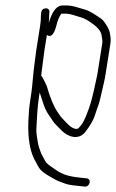

<svg xmlns="http://www.w3.org/2000/svg" viewBox="-20 -554 426 704"><path d="M161.2 -510 160.3 -498C159.5 -486.3 160.2 -479.7 158.8 -470C171.3 -512.7 188 -534 209 -534H222C249.8 -534 266.2 -525.3 288.8 -519.7C310.1 -514.5 335.6 -495.5 350.7 -485.6C361.8 -478.4 380.5 -447.8 382.6 -434C384.3 -423.2 387.4 -410.4 385.1 -396L366.8 -280.5C365.3 -270.8 363.5 -261.3 361.3 -252L348.6 -197C342.1 -167.2 338.5 -165.2 328.3 -132.2C322.8 -114.4 311 -93.8 293.1 -70.5C268.5 -38.7 229.1 -51.7 205.9 -75.5C201 -80.5 195.4 -86.2 189 -92.5C172.7 -108.8 173.8 -111.7 158.3 -133.5C149.9 -145.2 142.9 -160.6 137 -179.5C131.2 -198.5 127.4 -210.3 125.5 -215L123.4 -202C117.1 -162.1 115.1 -117.6 113.4 -82C112.5 -62.5 116.1 -53.4 118.3 -34.3C120.1 -19.3 126.9 -3 131 9L147.4 39.3C150.1 44.2 160.7 52.8 179.1 65C213.2 90.4 241.3 94.2 288.7 99L298.6 100C317.6 103.3 308.2 133.1 289.8 130L280 129C259.6 126.7 235.6 125.5 218.1 119C191.7 109.3 189.8 109.5 158.4 90.6C127.6 72.1 123.7 64.2 111.9 41C90.9 7.1 81.6 -42.7 83.9 -108.4C85 -137.5 87.2 -163.2 90.8 -185.5C94.3 -207.8 96.6 -224.3 97.6 -235L103.8 -299L112.7 -368L127.4 -461C129.2 -472.3 130.1 -484 130 -496L130.7 -507C132.3 -517.2 137.9 -522.7 147.3 -523.5C155.4 -524.2 162.4 -517.9 161.2 -510ZM133.9 -300C132.6 -292 131.7 -284 131.1 -276C132.9 -274.7 134.3 -273 135.3 -271L140.7 -261C144.8 -253 148.3 -245.7 151.3 -239C163.8 -195.2 177.3 -162.8 191.9 -142C200.1 -130.3 201.8 -126.2 213.1 -115C222.5 -105.7 242.4 -79.3 262.8 -81.5C265.9 -81.8 270.6 -86.1 276.9 -94.2C283.2 -102.4 289 -113 294.4 -126C312.9 -171.5 316.4 -189.1 325.5 -228L336.9 -281L355.1 -396C356.1 -402 355 -412.4 352 -427.2C348.9 -441.9 334.7 -457.6 309.2 -474.3C295.8 -483.1 284.1 -488.8 274 -491.2C254.2 -496.1 241.5 -504 217.2 -504H205.2C197.9 -495.1 191.8 -480.8 186.9 -461.1C181.3 -438.3 170.2 -412.3 151.9 -426L142.7 -368Z"/></svg>

Font: MewTooHand
Style: ReversedIta
Weight: 400
Designer: Mew Too, Robert Jablonski
Version: Version 0.77